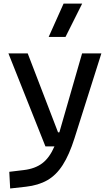

<svg xmlns="http://www.w3.org/2000/svg" viewBox="-20 -815 626 1069"><path d="M36.6 234.4 31.7 141.6 112.8 131.8Q174.8 124.5 215.1 94.2Q255.4 64 283.2 0H232.9L26.9 -517.6H134.3L303.2 -78.1H310.5L437 -517.6H544.4L395 -45.9Q365.7 46.9 329.3 103.5Q293 160.2 243.4 188.5Q193.8 216.8 124.5 224.6ZM251 -609.4 334 -794.9H437.5L344.7 -609.4Z"/></svg>

Font: CaskaydiaMono NF
Style: Regular
Weight: 400
Designer: Aaron Bell
Foundry: Saja Typeworks
Version: Version 2111.001; ttfautohint (v1.8.4);Nerd Fonts 3.1.1